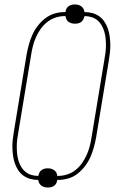

<svg xmlns="http://www.w3.org/2000/svg" viewBox="-20 -797 540 859"><path d="M194 42Q186 42 178.5 40Q171 38 165 33.5Q159 29 155.5 22.5Q152 16 151 8Q133 8 116 3.5Q99 -1 85 -11Q71 -21 61.5 -35.5Q52 -50 46.5 -66Q41 -82 38.5 -99.5Q36 -117 35.5 -135Q35 -153 37 -171.5Q39 -190 42 -208L99 -553Q103 -575 109 -597Q115 -619 124.5 -640.5Q134 -662 149 -681.5Q164 -701 183 -715.5Q202 -730 224.5 -736.5Q247 -743 269 -743H273V-744Q274 -752 277.5 -758.5Q281 -765 287.5 -769.5Q294 -774 301 -775.5Q308 -777 315 -777Q323 -777 330.5 -775Q338 -773 344 -768.5Q350 -764 353.5 -757.5Q357 -751 358 -743Q376 -743 393 -738.5Q410 -734 424 -724Q438 -714 447.5 -699.5Q457 -685 462.5 -669Q468 -653 470.5 -635.5Q473 -618 473.5 -600Q474 -582 472 -563.5Q470 -545 467 -527L410 -182Q406 -160 400 -138Q394 -116 384.5 -94.5Q375 -73 360 -53.5Q345 -34 326.5 -19.5Q308 -5 285 1.5Q262 8 240 8H236V9Q235 17 231.5 23.5Q228 30 221.5 34.5Q215 39 208 40.5Q201 42 194 42ZM151 -10 152 -11Q153 -18 156.5 -25Q160 -32 166.5 -36.5Q173 -41 180 -42.5Q187 -44 194 -44Q202 -44 209 -42Q216 -40 222.5 -35.5Q229 -31 232.5 -24Q236 -17 236 -10H240Q260 -10 280.5 -16.5Q301 -23 318 -36.5Q335 -50 347.5 -68Q360 -86 368.5 -105.5Q377 -125 382 -145Q387 -165 390 -185L447 -530Q450 -546 452 -562Q454 -578 454 -594Q454 -610 452.5 -625.5Q451 -641 446.5 -656Q442 -671 434.5 -684Q427 -697 415.5 -706.5Q404 -716 389 -720.5Q374 -725 358 -725V-724Q356 -717 352.5 -710Q349 -703 343 -698.5Q337 -694 329.5 -692.5Q322 -691 315 -691Q307 -691 300 -693Q293 -695 286.5 -699.5Q280 -704 277 -711Q274 -718 273 -725H269Q249 -725 229 -718.5Q209 -712 191.5 -698.5Q174 -685 161.5 -667Q149 -649 140.5 -629.5Q132 -610 127 -590Q122 -570 119 -550L62 -205Q59 -189 57 -173Q55 -157 55 -141Q55 -125 56.5 -109.5Q58 -94 62.5 -79Q67 -64 74.5 -51Q82 -38 93.5 -28.5Q105 -19 120 -14.5Q135 -10 151 -10Z"/></svg>

Font: Iosevka Thin Oblique
Style: Regular
Weight: 100
Italic angle: -9°
Monospace: yes
Designer: Belleve Invis
Foundry: Belleve Invis
Version: Version 32.5.0; ttfautohint (v1.8.4)